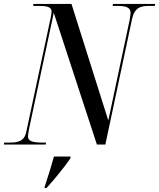

<svg xmlns="http://www.w3.org/2000/svg" viewBox="-46 -734 808 975"><path d="M-26 0H186L188 -10H168C123 -10 96 -17 96 -40C96 -48 98 -60 101 -77L227 -669L446 0H489L624 -635C637 -697 669 -704 713 -704H740L742 -714H528L526 -704H551C594 -704 617 -696 617 -669C617 -661 615 -649 612 -631L504 -122L317 -714H124L122 -704H153C191 -704 216 -699 216 -675C216 -668 214 -657 211 -642L88 -67C78 -16 46 -10 2 -10H-25ZM181 214 180 221H190C228 180 284 111 311 71L313 61H228C214 110 199 160 181 214Z"/></svg>

Font: Noto Serif Display Condensed Medium
Style: Italic
Weight: 500
Width: 3
Italic angle: -12°
Designer: Monotype Design Team
Foundry: Monotype Imaging Inc.
Version: Version 2.009